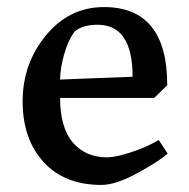

<svg xmlns="http://www.w3.org/2000/svg" viewBox="-20 -512 534 543"><path d="M267 11Q162 11 103 -54Q44 -119 44 -225.5Q44 -332 110 -412Q176 -492 274 -492Q453 -492 453 -271L416 -235H150Q150 -151 186 -109Q222 -67 283 -67Q307 -67 351 -81.5Q395 -96 429 -116L454 -78Q435 -59 371.5 -24Q308 11 267 11ZM256 -442Q214 -442 191 -423Q172 -397 161 -357Q150 -317 150 -287L355 -295Q355 -442 256 -442Z"/></svg>

Font: Asul
Style: Regular
Weight: 400
Designer: Mariela Monsalve
Foundry: Mariela Monsalve
Version: Version 1.002